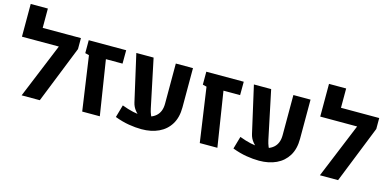

<svg xmlns="http://www.w3.org/2000/svg" viewBox="-71 -1162 3238 1589"><g transform="rotate(15 1548.5 -368.0)"><path d="M32.7 -469.7V-750H179.7V-584.5H456.1V-469.7ZM507.3 -490.7 311.5 0H155.8L396 -584.5H507.3Z M674.8 0 607.9 -465.3 574.2 -473.6V-584.5H895L894.5 -469.7H752L825.7 0Z M1185.1 14.2Q1134.3 14.2 1076.7 4.6Q1019 -4.9 955.6 -28.8L986.3 -136.2Q1038.1 -116.7 1082.5 -106.9Q1127 -97.2 1163.6 -96.7Q1235.8 -96.7 1278.1 -133.3Q1320.3 -169.9 1320.3 -240.7V-584.5H1467.3V-248Q1467.3 -162.1 1431.6 -103.8Q1396 -45.4 1332.5 -15.6Q1269 14.2 1185.1 14.2ZM981.9 -584.5H1129.9L1216.8 -170.4Q1223.1 -141.1 1232.9 -118.2Q1242.7 -95.2 1262.2 -77.1L1151.4 -77.6Q1127.4 -91.3 1104.2 -119.6Q1081.1 -147.9 1072.8 -184.6Z M1682.1 0 1615.2 -465.3 1581.5 -473.6V-584.5H1902.3L1901.9 -469.7H1759.3L1833 0Z M2192.4 14.2Q2141.6 14.2 2084 4.6Q2026.4 -4.9 1962.9 -28.8L1993.7 -136.2Q2045.4 -116.7 2089.8 -106.9Q2134.3 -97.2 2170.9 -96.7Q2243.2 -96.7 2285.4 -133.3Q2327.6 -169.9 2327.6 -240.7V-584.5H2474.6V-248Q2474.6 -162.1 2439 -103.8Q2403.3 -45.4 2339.8 -15.6Q2276.4 14.2 2192.4 14.2ZM1989.3 -584.5H2137.2L2224.1 -170.4Q2230.5 -141.1 2240.2 -118.2Q2250 -95.2 2269.5 -77.1L2158.7 -77.6Q2134.8 -91.3 2111.6 -119.6Q2088.4 -147.9 2080.1 -184.6Z M2588.4 -469.7V-750H2735.4V-584.5H3011.7V-469.7ZM3063 -490.7 2867.2 0H2711.4L2951.7 -584.5H3063Z"/></g></svg>

Font: Heebo
Style: Bold
Weight: 700
Designer: Oded Ezer
Foundry: Ezer Type House
Version: Version 3.100